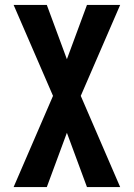

<svg xmlns="http://www.w3.org/2000/svg" viewBox="-20 -540 540 775"><path d="M35 215 194 -153 35 -520H169L250 -301L331 -520H465L306 -153L465 215H331L250 -4L169 215Z"/></svg>

Font: Iosevka Extrabold
Style: Regular
Weight: 800
Monospace: yes
Designer: Belleve Invis
Foundry: Belleve Invis
Version: Version 32.5.0; ttfautohint (v1.8.4)